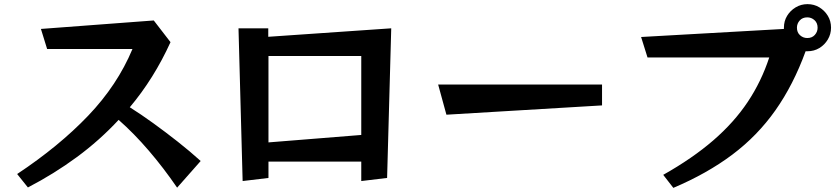

<svg xmlns="http://www.w3.org/2000/svg" viewBox="-20 -849 4041 929"><path d="M837 59Q772 -36 700 -120Q628 -204 554 -269Q462 -170 352 -89Q242 -8 115 58L63 -7Q265 -141 406.5 -289Q548 -437 621 -612H208L178 -709L724 -750L805 -645Q725 -469 608 -330Q662 -296 721.5 -253Q781 -210 840 -163.5Q899 -117 951 -70Z M1728 27V-67H1279V12L1154 27L1134 -712H1278V-671L1873 -712L1853 12ZM1728 -578H1279V-160L1728 -196Z M2140 -294 2100 -440H2893V-339Z M3189 -3Q3331 -83 3431.5 -170Q3532 -257 3598 -356Q3664 -455 3702 -571H3113L3082 -670L3773 -709V-715Q3773 -747 3788.5 -772.5Q3804 -798 3830 -813.5Q3856 -829 3887 -829Q3919 -829 3944.5 -813.5Q3970 -798 3985.5 -772.5Q4001 -747 4001 -715Q4001 -684 3985.5 -658Q3970 -632 3944.5 -616.5Q3919 -601 3887 -601H3878Q3819 -439 3732 -315.5Q3645 -192 3523 -100.5Q3401 -9 3238 60ZM3936 -715Q3936 -738 3921 -751.5Q3906 -765 3886 -765Q3863 -765 3849.5 -750Q3836 -735 3836 -715Q3836 -692 3851 -678.5Q3866 -665 3886 -665Q3909 -665 3922.5 -680Q3936 -695 3936 -715Z"/></svg>

Font: RocknRoll One
Style: Regular
Weight: 400
Designer: Fontworks Inc.
Foundry: Fontworks Inc.
Version: Version 1.100